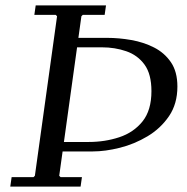

<svg xmlns="http://www.w3.org/2000/svg" viewBox="-20 -690 693 710"><path d="M308 -165Q368 -165 421 -182.5Q474 -200 507 -241Q540 -282 540 -353Q540 -416 514.5 -451Q489 -486 447 -500.5Q405 -515 357 -515H257L262 -550H376Q420 -550 465.5 -542Q511 -534 549.5 -514.5Q588 -495 612 -460Q636 -425 636 -370Q636 -306 605 -260.5Q574 -215 525.5 -186Q477 -157 423 -143.5Q369 -130 323 -130H203L208 -165ZM286 -635 281 -630 199 -40 204 -35H283L278 0H18L23 -35H104L109 -40L191 -630L186 -635H107L112 -670H372L367 -635Z"/></svg>

Font: Brygada 1918
Style: Italic
Weight: 400
Italic angle: -8°
Designer: Mateusz Machalski | Borys Kosmynka | Przemek Hoffer
Foundry: NIEPODLEGLA 2018
Version: Version 3.006